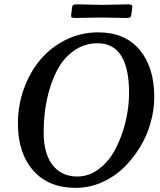

<svg xmlns="http://www.w3.org/2000/svg" viewBox="-20 -866 748 900"><path d="M447.3 -783.7Q421.9 -783.7 386.2 -782.7Q350.6 -781.7 333 -781.7Q321.3 -781.7 316.9 -784.2Q312.5 -786.6 313.5 -794.9L317.9 -832Q318.8 -839.8 324.2 -842.8Q329.6 -845.7 340.8 -845.7Q358.4 -845.7 393.8 -844.5Q429.2 -843.3 454.6 -843.3H464.8Q496.1 -843.3 529.8 -844.5Q563.5 -845.7 580.1 -845.7Q591.8 -845.7 596.4 -842.8Q601.1 -839.8 600.1 -832L595.2 -794.9Q594.2 -786.6 588.9 -784.2Q583.5 -781.7 571.8 -781.7Q555.2 -781.7 522.2 -782.7Q489.3 -783.7 458 -783.7ZM64 -287.6Q64 -372.1 92 -450Q120.1 -527.8 169.2 -586.2Q218.3 -644.5 288.8 -679.4Q359.4 -714.4 439.9 -714.4Q565.9 -714.4 634.5 -632.6Q703.1 -550.8 703.1 -411.1Q703.1 -351.1 685.8 -289.8Q668.5 -228.5 635 -174.3Q601.6 -120.1 557.4 -77.6Q513.2 -35.2 455.3 -10.3Q397.5 14.6 335 14.6Q207.5 14.6 135.7 -66.9Q64 -148.4 64 -287.6ZM342.8 -38.6Q397.9 -38.6 445.1 -75Q492.2 -111.3 522 -168.9Q551.8 -226.6 568.4 -294.7Q585 -362.8 585 -429.7Q585 -663.1 437.5 -663.1Q376 -663.1 326.9 -628.7Q277.8 -594.2 247.3 -535.6Q216.8 -477.1 200.7 -403.1Q184.6 -329.1 184.6 -246.1Q184.6 -147 226.1 -92.8Q267.6 -38.6 342.8 -38.6Z"/></svg>

Font: Cooper* Medium
Style: Italic
Weight: 500
Italic angle: -7°
Designer: Owen Earl
Foundry: indestructible type*
Version: Version 0.001